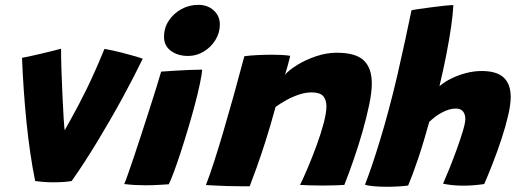

<svg xmlns="http://www.w3.org/2000/svg" viewBox="-20 -742 2087 772"><path d="M400 -545.5Q438 -538.5 471 -530Q504 -521.5 526.8 -514.8Q549.5 -508 554 -506Q537 -471 516.5 -431.2Q496 -391.5 472.8 -348.8Q449.5 -306 424.2 -262.2Q399 -218.5 373 -175.5Q347 -132.5 320.5 -91.5Q294 -50.5 268 -14Q237 -9 195 -9Q174 -9 154.5 -10.5Q135 -12 121.5 -14Q110.5 -67 101.8 -127Q93 -187 86.5 -251.2Q80 -315.5 75.5 -381Q71 -446.5 68.5 -509.5Q76 -510.5 95.5 -514.8Q115 -519 139.5 -524.8Q164 -530.5 187 -536.2Q210 -542 225.5 -546Q225.5 -508 227.2 -457.2Q229 -406.5 231.2 -356Q233.5 -305.5 236 -265.8Q238.5 -226 241 -209L233.5 -206.5Q249 -234 264.5 -262Q280 -290 296 -320.2Q312 -350.5 328.8 -384.8Q345.5 -419 363.2 -459Q381 -499 400 -545.5Z M658.5 -1Q649.5 -0.5 622.2 1.2Q595 3 565 3Q543.5 3 522 1.8Q500.5 0.5 479.5 -2Q484.5 -13 495 -43Q505.5 -73 519.8 -115.2Q534 -157.5 549.5 -205.2Q565 -253 580.2 -300.2Q595.5 -347.5 608 -387.8Q620.5 -428 628 -454Q647.5 -455.5 679 -457.5Q710.5 -459.5 741.8 -460.8Q773 -462 793 -462Q792 -445 784 -406.5Q776 -368 764 -323Q752 -277.5 737.2 -228Q722.5 -178.5 707.5 -132.5Q692.5 -86.5 679.5 -51.5Q666.5 -16.5 658.5 -1ZM736.5 -517Q695 -517 667.2 -537.5Q639.5 -558 639.5 -593.5Q639.5 -630.5 659 -659.5Q678.5 -688.5 709.8 -705.5Q741 -722.5 777.5 -722.5Q815 -722.5 839.5 -700Q864 -677.5 864 -643.5Q864 -610 846.2 -581.2Q828.5 -552.5 799.5 -534.8Q770.5 -517 736.5 -517Z M984 7Q966.5 7 941.8 6.8Q917 6.5 891.5 6Q871 5 844.5 4Q818 3 808 2Q824 -39.5 841.5 -93.8Q859 -148 878.2 -213.5Q897.5 -279 918.8 -355Q940 -431 962.5 -516Q985 -519 1014.8 -520.5Q1044.5 -522 1073.5 -522Q1094.5 -522 1113.8 -521Q1133 -520 1147 -517.5Q1146 -513.5 1142.5 -499.8Q1139 -486 1134.5 -469.8Q1130 -453.5 1126 -441.5Q1141.5 -460 1175 -480.8Q1208.5 -501.5 1250.8 -515.8Q1293 -530 1334 -530Q1410 -530 1442.5 -499.2Q1475 -468.5 1475 -406.5Q1475 -371 1464.5 -320.8Q1454 -270.5 1437.8 -213.5Q1421.5 -156.5 1402.2 -100.8Q1383 -45 1364.5 1.5Q1352.5 2.5 1328.5 3.2Q1304.5 4 1278 4Q1249 4 1223.5 3.2Q1198 2.5 1186.5 1.5Q1200 -26 1218 -68.5Q1236 -111 1253.2 -158Q1270.5 -205 1281.5 -246.8Q1292.5 -288.5 1292.5 -314.5Q1292.5 -341 1279.2 -355.8Q1266 -370.5 1233 -370.5Q1208.5 -370.5 1182.2 -361.8Q1156 -353 1131.5 -339.5Q1107 -326 1088 -312Q1067 -234.5 1047.2 -173Q1027.5 -111.5 1011.2 -66.5Q995 -21.5 984 7Z M1621 4Q1607.5 6 1584.2 7.5Q1561 9 1536 9Q1507 9 1482.5 6.8Q1458 4.5 1447.5 0.5Q1459 -28.5 1474.8 -74.5Q1490.5 -120.5 1508.2 -178.8Q1526 -237 1543 -301Q1561.5 -369.5 1578 -440.8Q1594.5 -512 1608.8 -578.8Q1623 -645.5 1634.5 -700.5Q1638.5 -702 1660.2 -705.2Q1682 -708.5 1710.5 -712.2Q1739 -716 1764.8 -718.8Q1790.5 -721.5 1803 -721.5Q1801 -684 1793.8 -633.8Q1786.5 -583.5 1774.8 -523.2Q1763 -463 1747 -395.5Q1768 -413.5 1796.5 -427.2Q1825 -441 1856.2 -448.8Q1887.5 -456.5 1916 -456.5Q1977.5 -456.5 2005.5 -430Q2033.5 -403.5 2033.5 -352Q2033.5 -322 2023 -277Q2012.5 -232 1996 -182Q1979.5 -132 1961 -84.8Q1942.5 -37.5 1927 -2Q1906.5 1 1885.5 2.8Q1864.5 4.5 1844 4.5Q1797.5 4.5 1761.5 -3.5Q1772 -27 1787 -64.2Q1802 -101.5 1816.5 -141.5Q1831 -181.5 1841 -214.8Q1851 -248 1851 -264Q1851 -282 1841.8 -293.8Q1832.5 -305.5 1813 -305.5Q1798 -305.5 1783.2 -300.8Q1768.5 -296 1754.5 -288.2Q1740.5 -280.5 1728.2 -271Q1716 -261.5 1706 -252Q1695.5 -214 1684.2 -176.5Q1673 -139 1661.5 -104.8Q1650 -70.5 1639.5 -42.5Q1629 -14.5 1621 4Z"/></svg>

Font: Grandstander Thin ExtraBold
Style: Italic
Weight: 800
Italic angle: -15°
Version: Version 1.200